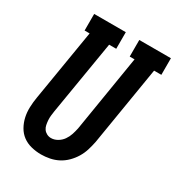

<svg xmlns="http://www.w3.org/2000/svg" viewBox="-178 -845 883 962"><g transform="rotate(30 264.0 -363.5)"><path d="M205 8Q176 8 148 1Q120 -6 98.5 -22Q77 -38 63.5 -62Q50 -86 44 -113Q38 -140 39 -169.5Q40 -199 45 -228L113 -639H84V-735H267V-639H226L155 -212Q153 -199 151.5 -185.5Q150 -172 151 -158.5Q152 -145 154.5 -132.5Q157 -120 164 -110Q171 -100 182.5 -94Q194 -88 207 -88Q226 -88 244 -98.5Q262 -109 273.5 -125.5Q285 -142 291 -160.5Q297 -179 301 -198L373 -639H345V-735H528V-639H486L411 -183Q406 -158 398.5 -133.5Q391 -109 377.5 -86.5Q364 -64 345 -45Q326 -26 303 -14Q280 -2 254.5 3Q229 8 205 8Z"/></g></svg>

Font: Iosevka Slab
Style: Bold Italic
Weight: 700
Italic angle: -9°
Monospace: yes
Designer: Belleve Invis
Foundry: Belleve Invis
Version: Version 11.1.0; ttfautohint (v1.8.3)